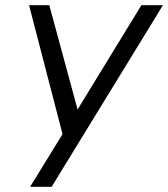

<svg xmlns="http://www.w3.org/2000/svg" viewBox="-20 -720 648 740"><path d="M96 0H179L608 -700H525L279 -298L170 -700H92L221 -203Z"/></svg>

Font: Uncut Sans
Style: Italic
Weight: 400
Italic angle: -10°
Designer: Kasper Nordkvist
Foundry: Uncut Type
Version: Version 1.111;FEAKit 1.0